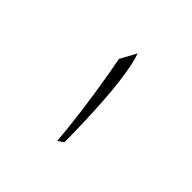

<svg xmlns="http://www.w3.org/2000/svg" viewBox="-131 -703 883 883"><g transform="rotate(45 311.0 -261.5)"><path d="M358.4 -7.8 330.1 11.7Q328.1 -20.5 322.3 -75.2Q314.5 -151.4 295.9 -275.4Q278.3 -389.6 264.6 -456.1L307.6 -535.2Q326.2 -485.4 338.9 -382.8Q350.6 -287.1 355.5 -145.5Q358.4 -66.4 358.4 -7.8Z"/></g></svg>

Font: Thabit
Style: Regular
Weight: 500
Designer: Regenerated by Nadim Shaikli
Foundry: MAK Alagha
Version: 0.01